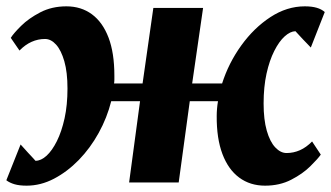

<svg xmlns="http://www.w3.org/2000/svg" viewBox="-21 -576 1045 606"><path d="M63 10Q40 10 24.8 5.5Q9.5 1 -1 -7L44 -120Q50 -113.5 55.8 -107Q61.5 -100.5 67.5 -94Q73.5 -87.5 79.5 -81.2Q85.5 -75 91 -68.5Q108.5 -68.5 126 -84.5Q143.5 -100.5 158.5 -130.5Q173.5 -160.5 182.8 -202.5Q192 -244.5 192 -296.5Q192 -348 182 -382.8Q172 -417.5 156 -435.2Q140 -453 121 -453Q99 -453 78.8 -444Q58.5 -435 40.5 -416.5L13 -456.5Q22 -471 45.8 -494.5Q69.5 -518 106 -537Q142.5 -556 188.5 -556Q235 -556 269 -531Q303 -506 321.5 -457.5Q340 -409 340 -337Q340 -331 340 -324.8Q340 -318.5 339 -312.5H429L463 -551H620L585.5 -312.5H680Q700.5 -377 740.5 -432.5Q780.5 -488 832.5 -522Q884.5 -556 941 -556Q963 -556 978.5 -551.5Q994 -547 1004 -538L960 -426Q954 -432.5 947.8 -438.8Q941.5 -445 935.5 -451.5Q929.5 -458 923.5 -464.5Q917.5 -471 911.5 -477.5Q895 -477 877.5 -461.2Q860 -445.5 844.8 -415.5Q829.5 -385.5 820.2 -343.5Q811 -301.5 811 -249.5Q811 -198.5 821 -163.5Q831 -128.5 847.8 -110.8Q864.5 -93 883.5 -93Q905.5 -93 925.8 -102Q946 -111 964 -129.5L991.5 -88Q982 -74.5 958.2 -51Q934.5 -27.5 898.2 -8.8Q862 10 815.5 10Q768.5 10 734 -15.5Q699.5 -41 681 -90Q662.5 -139 663 -210Q663 -221 664 -232.8Q665 -244.5 667 -256.5H578L543 0H386.5L421 -256.5H330Q317 -204.5 290.5 -156.5Q264 -108.5 227.8 -71.2Q191.5 -34 149.5 -12Q107.5 10 63 10Z"/></svg>

Font: Merriweather 28pt Black
Style: Italic
Weight: 900
Italic angle: -7.8°
Version: Version 2.101